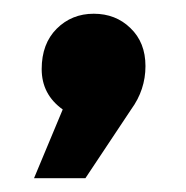

<svg xmlns="http://www.w3.org/2000/svg" viewBox="-20 -169 272 281"><path d="M170.9 -127.9Q192.9 -106.9 192.9 -72.3Q192.9 -37.6 171.9 -8.8L105 91.8H29.8L71.8 -8.8Q41 -30.8 41 -67.9Q41 -105 63 -127Q85 -148.9 117.2 -148.9Q149.4 -148.9 170.9 -127.9Z"/></svg>

Font: TruenoSBd
Style: Demi
Weight: 600
Designer: Julieta Ulanovsky
Foundry: Julieta Ulanovsky
Version: Version 3.001b